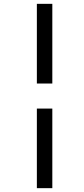

<svg xmlns="http://www.w3.org/2000/svg" viewBox="-20 -889 438 1000"><path d="M172 -869H252.5V-454H172ZM172 -323.5H252.5V91H172Z"/></svg>

Font: Merriweather 72pt Black
Style: Italic
Weight: 900
Italic angle: -7.8°
Version: Version 2.101